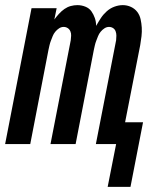

<svg xmlns="http://www.w3.org/2000/svg" viewBox="-34 -562 604 749"><path d="M386 167 419 0H340L419 -405Q420 -414 420 -423Q420 -432 417 -440Q414 -448 407 -452.5Q400 -457 391 -457Q382 -457 373.5 -451.5Q365 -446 358.5 -438Q352 -430 348.5 -421Q345 -412 341.5 -403Q338 -394 336 -385Q334 -376 332 -367L261 0H163L242 -405Q243 -414 243.5 -423Q244 -432 240.5 -440Q237 -448 230 -452.5Q223 -457 214 -457Q205 -457 196.5 -451.5Q188 -446 181.5 -438Q175 -430 171.5 -421Q168 -412 164.5 -403Q161 -394 159 -385Q157 -376 155 -367L84 0H-14L89 -530H187L178 -486Q186 -497 196 -508Q206 -519 217.5 -527Q229 -535 242 -538.5Q255 -542 268 -542Q284 -542 299 -536Q314 -530 322.5 -518Q331 -506 336 -491.5Q341 -477 341 -461Q350 -477 359.5 -491.5Q369 -506 382.5 -518Q396 -530 412.5 -536Q429 -542 445 -542Q462 -542 477 -535Q492 -528 501.5 -515.5Q511 -503 514.5 -487Q518 -471 519 -454.5Q520 -438 518 -420.5Q516 -403 513 -386L454 -85H524L475 167Z"/></svg>

Font: Lode Dark Term
Style: Bold Italic
Weight: 700
Italic angle: -11°
Monospace: yes
Designer: Belleve Invis
Foundry: Belleve Invis
Version: Version 29.2.0